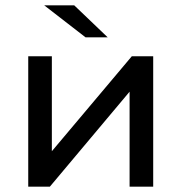

<svg xmlns="http://www.w3.org/2000/svg" viewBox="-20 -698 678 718"><path d="M85.6 -487.6V0H166.5L464.6 -355.1V0H552.9V-487.6H472.9L173.9 -132.5V-487.6ZM145.4 -678 299.9 -558.4H382.7L257.6 -678Z"/></svg>

Font: Montserrat Ace
Style: Regular
Weight: 500
Designer: Julieta Ulanovsky
Foundry: Julieta Ulanovsky
Version: Version 1